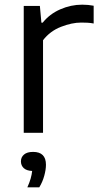

<svg xmlns="http://www.w3.org/2000/svg" viewBox="-20 -568 428 821"><path d="M81.5 0V-542.5H150.5L157 -471H162.5Q192 -508 237.5 -528Q283 -548 331.5 -548Q357.5 -548 380.5 -543.5V-467.5Q368 -470 354.8 -470.8Q341.5 -471.5 327.5 -471.5Q287 -471.5 240.5 -453.2Q194 -435 164 -396V0ZM97 233Q106.5 212 111.2 195Q116 178 117.5 163Q93.5 162 81.5 150.8Q69.5 139.5 69.5 122Q69.5 104 82.8 92.8Q96 81.5 121.5 81.5Q176.5 81.5 176.5 136.5Q176.5 157.5 169.2 183.8Q162 210 148 233Z"/></svg>

Font: Encode Sans SemiExpanded SemiExpanded
Style: Regular
Weight: 400
Width: 6
Designer: Multiple Designers
Foundry: Impallari Type
Version: Version 3.000; ttfautohint (v1.8.3) -l 8 -r 50 -G 200 -x 14 